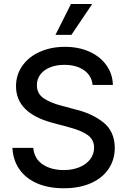

<svg xmlns="http://www.w3.org/2000/svg" viewBox="-20 -958 654 989"><path d="M311.5 -624Q269 -624 236.8 -610.6Q204.6 -597.2 187.3 -573.5Q169.9 -549.8 169.9 -519.5Q169.9 -474.6 206.5 -450.7Q243.2 -426.8 298.8 -413.1L367.2 -394.5Q452.6 -374.5 511.7 -328.1Q570.8 -281.7 571.3 -195.3Q570.8 -135.3 539.6 -88.4Q508.3 -41.5 449.2 -14.9Q390.1 11.7 308.6 11.7Q230 11.7 171.6 -13.4Q113.3 -38.6 80.3 -85.4Q47.4 -132.3 43.9 -196.3H151.4Q156.2 -140.6 199.7 -111.3Q243.2 -82 308.6 -82Q353 -82 388.4 -96.4Q423.8 -110.8 444.1 -137Q464.4 -163.1 464.8 -197.3Q464.4 -239.7 430.2 -263.4Q396 -287.1 331.1 -303.7L247.1 -326.2Q62.5 -377 62.5 -513.7Q62.5 -573.2 95.5 -619.6Q128.4 -666 186 -691.4Q243.7 -716.8 314.5 -716.8Q385.3 -716.8 440.9 -691.7Q496.6 -666.5 528.3 -621.8Q560.1 -577.1 561.5 -520.5H457Q452.1 -568.8 412.6 -596.4Q373 -624 311.5 -624ZM345.7 -937.5H455.1L347.7 -778.3H265.6Z"/></svg>

Font: Pretendard Std Medium
Style: Regular
Weight: 500
Designer: Base glyphs from Inter by Rasmus Andersson; Hangeul glyphs from Noto Sans CJK(Source Han Sans) by Jang Soo-young and Kan
Foundry: Kil Hyung-jin
Version: Version 1.309